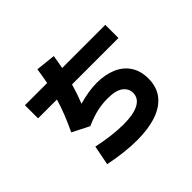

<svg xmlns="http://www.w3.org/2000/svg" viewBox="-188 -1064 1375 1375"><g transform="rotate(-45 500.0 -376.5)"><path d="M486 56Q363 56 211 25L240 -124Q303 -110 371 -101.5Q439 -93 496 -93Q597 -93 650.5 -121.5Q704 -150 704 -205Q704 -248 666.5 -277Q629 -306 546 -306Q491 -306 439 -294.5Q387 -283 318 -253L190 -318Q221 -383 244 -441Q267 -499 284 -557H93V-690H318Q329 -745 338 -809L488 -793Q480 -739 470 -690H907V-557H437Q416 -483 387 -411Q435 -425 481.5 -432.5Q528 -440 569 -440Q654 -440 718.5 -412.5Q783 -385 818.5 -331Q854 -277 854 -200Q854 -114 809 -57Q764 0 681 28Q598 56 486 56Z"/></g></svg>

Font: Murecho
Style: Bold
Weight: 700
Designer: Neil Summerour
Foundry: Positype
Version: Version 1.010; ttfautohint (v1.8.3)